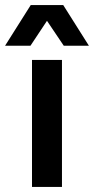

<svg xmlns="http://www.w3.org/2000/svg" viewBox="-77 -736 370 756"><path d="M49 -500H167V0H49ZM44 -716H172L273 -556H174L108 -654L43 -556H-57Z"/></svg>

Font: CyStack Display SemiBold
Style: Regular
Weight: 600
Designer: Weizhong Zhang
Foundry: 本地遙控
Version: Version 1.000;Glyphs 3.1.2 (3151)